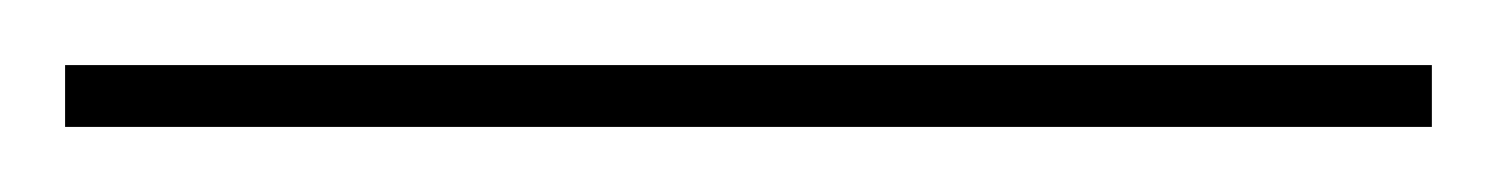

<svg xmlns="http://www.w3.org/2000/svg" viewBox="-20 45 460 59"><path d="M0 84H420V65H0Z"/></svg>

Font: Fixel Variable
Style: Regular
Weight: 100
Width: 3
Designer: AlfaBravo + MacPaw
Foundry: Kyrylo Tkachov, Marchela Mozhyna, Serhii Makarenko, Maria Weinstein, Zakhar Kryvoshyya
Version: Version 1.211